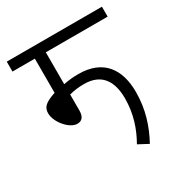

<svg xmlns="http://www.w3.org/2000/svg" viewBox="-144 -723 738 788"><g transform="rotate(-30 225.5 -329.0)"><path d="M158 -575H451V-622H0V-575H106V-413C55 -396 41 -381 41 -353C41 -311 87 -256 124 -256C146 -256 158 -270 158 -299V-375C180 -381 204 -384 228 -384C317 -384 345 -323 345 -249C345 -175 323 -114 293 -61L340 -36C374 -99 397 -167 397 -250C397 -355 348 -431 229 -431C208 -431 181 -429 158 -424Z"/></g></svg>

Font: Noto Sans Devanagari Condensed Light
Style: Regular
Weight: 300
Width: 3
Designer: Jelle Bosma - Monotype Design Team
Foundry: Monotype Imaging Inc.
Version: Version 2.004